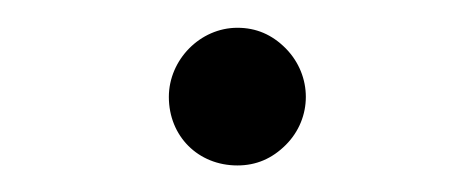

<svg xmlns="http://www.w3.org/2000/svg" viewBox="-20 -122 349 141"><path d="M104 -50.8C104 -22 125.5 -0.5 154.3 -0.5C168 -0.5 179.7 -5.4 189.9 -15.6C209.5 -35.2 209.5 -66.4 189.9 -86.4C179.7 -96.7 168 -101.6 154.3 -101.6C127 -101.6 104 -78.1 104 -50.8Z"/></svg>

Font: Shabnam Thin
Style: Regular
Weight: 100
Foundry: DejaVu fonts team - Redesigned by Saber Rastikerdar - Based on Vazir font
Version: Version 5.0.1